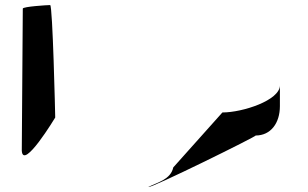

<svg xmlns="http://www.w3.org/2000/svg" viewBox="-20 -740 1216 758"><path d="M66 -145C71 -65 198 -276 198 -276C198 -284 188 -720 178 -720C167 -720 70 -714 70 -706ZM566 -2C566 9 1000 -205 989 -205C1049 -205 1085 -254 1085 -321V-403C1085 -344 938 -296 858 -296L664 -79C654 -31 601 -20 566 -2Z"/></svg>

Font: Ampere
Style: SuExt
Weight: 400
Version: Version 1